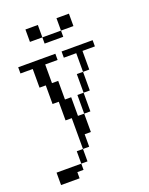

<svg xmlns="http://www.w3.org/2000/svg" viewBox="-116 -452 549 709"><g transform="rotate(-20 158.5 -97.5)"><path d="M0 194.8V146H97.2V170.4H72.8V194.8ZM97.2 146V97.2H121.6V146ZM170.4 -23.9V-97.2H194.8V-23.9ZM194.8 -97.2V-170.4H219.2V-97.2ZM121.6 97.2V-23.9H97.2V-97.2H72.8V-170.4H48.3V-243.7H0V-268.1H146V-243.7H97.2V-170.4H121.6V-97.2H146V-23.9H170.4V48.3H146V97.2ZM219.2 -170.4V-243.7H170.4V-268.1H292.5V-243.7H243.7V-170.4ZM121.6 -316.9V-341.3H194.8V-316.9ZM72.8 -341.3V-390.1H121.6V-341.3ZM194.8 -341.3V-390.1H243.7V-341.3Z"/></g></svg>

Font: FS Mondwest Regular
Style: Regular
Weight: 400
Designer: NZWStudios2024
Foundry: https://fontstruct.com
Version: Version 1.0